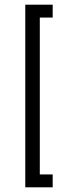

<svg xmlns="http://www.w3.org/2000/svg" viewBox="-20 -760 296 820"><path d="M88 40V-740H205V-685H150V-15H205V40Z"/></svg>

Font: Rising Sun Light
Style: Regular
Weight: 300
Designer: Matt McInerney, Pablo Impallari, Rodrigo Fuenzalida (Raleway font), Stephen Hutchings (Greek), Cristiano Sobral (main ch
Foundry: The Rising Sun Project Authors
Version: Version 4.327; ttfautohint (v1.8.4.7-5d5b-dirty)